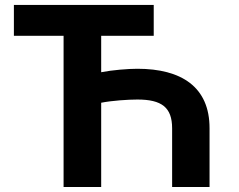

<svg xmlns="http://www.w3.org/2000/svg" viewBox="-20 -747 953 767"><path d="M234 -604V0H384.2V-336.6C427.9 -345.2 491.8 -349.4 528.8 -349.4C625.4 -349.4 667.6 -318.5 667.6 -234.4V0H817.1V-234.4C817.5 -399.9 704.2 -472.3 528.8 -472.3C492.2 -472.3 428.3 -467.3 384.2 -458.5V-604H594.1V-727.3H35.5V-604Z"/></svg>

Font: Inter-Hewn
Style: Bold
Weight: 700
Designer: Rasmus Andersson
Foundry: rsms
Version: Version 3.012;git-f93a4a705